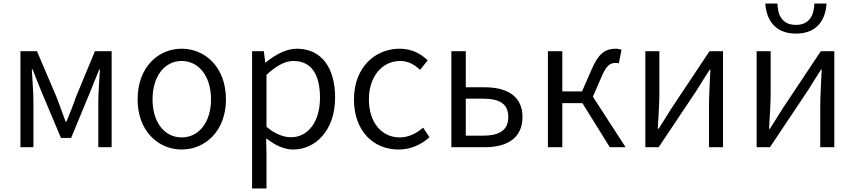

<svg xmlns="http://www.w3.org/2000/svg" viewBox="-20 -828 4807 1080"><path d="M95 0H168V-258C168 -305 162 -382 159 -437H164C179 -396 197 -353 213 -313L323 -52H380L488 -313C504 -353 522 -396 538 -437H542C539 -382 533 -305 533 -258V0H608V-540H514L405 -277C390 -232 372 -188 354 -144H349C334 -188 316 -232 300 -277L188 -540H95Z M1002 13C1134 13 1251 -91 1251 -269C1251 -450 1134 -554 1002 -554C870 -554 754 -450 754 -269C754 -91 870 13 1002 13ZM1002 -55C905 -55 838 -141 838 -269C838 -398 905 -485 1002 -485C1099 -485 1167 -398 1167 -269C1167 -141 1099 -55 1002 -55Z M1398 232H1479V45L1477 -50C1528 -10 1579 13 1629 13C1754 13 1865 -94 1865 -279C1865 -445 1790 -554 1649 -554C1586 -554 1525 -517 1475 -477H1472L1464 -540H1398ZM1617 -56C1580 -56 1530 -71 1479 -115V-407C1534 -458 1583 -485 1630 -485C1738 -485 1780 -400 1780 -278C1780 -141 1711 -56 1617 -56Z M2222 13C2288 13 2348 -13 2396 -56L2360 -110C2326 -80 2280 -55 2229 -55C2125 -55 2055 -141 2055 -269C2055 -398 2130 -485 2231 -485C2276 -485 2311 -465 2343 -435L2386 -489C2348 -524 2299 -554 2228 -554C2091 -554 1971 -450 1971 -269C1971 -91 2080 13 2222 13Z M2519 0H2707C2835 0 2919 -53 2919 -170C2919 -285 2835 -337 2707 -337H2600V-540H2519ZM2600 -65V-273H2697C2793 -273 2839 -242 2839 -170C2839 -98 2793 -65 2697 -65Z M3315 -284 3364 -397C3392 -464 3415 -474 3443 -474C3451 -474 3454 -474 3461 -472L3476 -548C3468 -551 3456 -554 3445 -554C3389 -554 3349 -533 3308 -438L3254 -314H3143V-540H3062V0H3143V-248H3256L3410 0H3499Z M3610 0H3685L3899 -320C3919 -353 3951 -403 3972 -436H3976C3973 -366 3968 -294 3968 -235V0H4047V-540H3971L3758 -220C3738 -187 3705 -137 3685 -104H3680C3684 -174 3689 -247 3689 -304V-540H3610Z M4236 0H4311L4525 -320C4545 -353 4577 -403 4598 -436H4602C4599 -366 4594 -294 4594 -235V0H4673V-540H4597L4384 -220C4364 -187 4331 -137 4311 -104H4306C4310 -174 4315 -247 4315 -304V-540H4236ZM4457 -639C4582 -639 4625 -725 4629 -808H4561C4559 -744 4534 -688 4457 -688C4379 -688 4355 -744 4353 -808H4285C4290 -725 4333 -639 4457 -639Z"/></svg>

Font: Noto Sans CJK JP DemiLight
Style: Regular
Weight: 350
Designer: Ryoko NISHIZUKA (kana & ideographs); Paul D. Hunt (Latin, Greek & Cyrillic); Wenlong ZHANG (bopomofo); Sandoll Communica
Foundry: Adobe Systems Incorporated
Version: Version 1.004;PS 1.004;hotconv 1.0.82;makeotf.lib2.5.63406